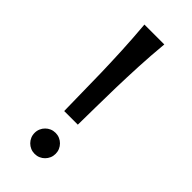

<svg xmlns="http://www.w3.org/2000/svg" viewBox="-239 -787 851 851"><g transform="rotate(45 186.5 -362.0)"><path d="M109.9 -53.7Q109.9 -67.4 115 -79.3Q120.1 -91.3 129.2 -100.3Q138.2 -109.4 150.1 -114.5Q162.1 -119.6 175.8 -119.6Q189.5 -119.6 201.4 -114.5Q213.4 -109.4 222.4 -100.3Q231.4 -91.3 236.6 -79.3Q241.7 -67.4 241.7 -53.7Q241.7 -40 236.6 -28.1Q231.4 -16.1 222.4 -7.1Q213.4 2 201.4 7.1Q189.5 12.2 175.8 12.2Q162.1 12.2 150.1 7.1Q138.2 2 129.2 -7.1Q120.1 -16.1 115 -28.1Q109.9 -40 109.9 -53.7ZM134.3 -214.8Q132.8 -268.1 132.3 -326.4Q131.8 -384.8 130.1 -449.7Q128.4 -514.6 125 -586.2Q121.6 -657.7 114.7 -737.3H239.3Q231.9 -657.7 228.5 -586.2Q225.1 -514.6 223.4 -449.7Q221.7 -384.8 221.2 -326.4Q220.7 -268.1 219.7 -214.8Z"/></g></svg>

Font: Andika CyrE
Style: Regular
Weight: 400
Designer: Victor Gaultney, Annie Olsen, Julie Remington, Don Collingsworth, Eric Hays, Becca Hirsbrunner
Foundry: SIL International
Version: Version 5.000